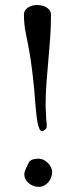

<svg xmlns="http://www.w3.org/2000/svg" viewBox="-20 -729 307 748"><path d="M75.7 -58.1Q76.2 -59.6 77.9 -64.5Q79.6 -69.3 82.3 -75.2Q85 -81.1 87.4 -86.4Q89.8 -91.8 91.8 -94.7Q97.2 -105.5 108.9 -108.2Q120.6 -110.8 130.9 -110.8Q140.6 -110.8 149.9 -106.2Q159.2 -101.6 166.5 -94.2Q173.8 -86.9 178.5 -77.6Q183.1 -68.4 183.1 -59.1Q183.1 -48.8 179.4 -38.3Q175.8 -27.8 168.7 -19.5Q161.6 -11.2 152.1 -6.1Q142.6 -1 130.9 -1Q119.1 -1 108.4 -5.4Q97.7 -9.8 89.6 -17.3Q81.5 -24.9 77.4 -35.4Q73.2 -45.9 75.7 -58.1ZM143.6 -217.8Q138.2 -217.8 134 -226.1Q129.9 -234.4 127 -248.3Q124 -262.2 122.1 -280Q120.1 -297.9 118.4 -316.4Q116.7 -335 115.5 -353Q114.3 -371.1 112.8 -385.3Q110.8 -404.3 109.1 -420.4Q107.4 -436.5 105.5 -451.9Q103.5 -467.3 101.3 -483.2Q99.1 -499 96.2 -517.1Q89.4 -557.1 81.3 -595.2Q73.2 -633.3 73.2 -672.4Q73.2 -681.6 78.1 -688.7Q83 -695.8 90.3 -700.4Q97.7 -705.1 106.4 -707.3Q115.2 -709.5 123 -709.5Q131.8 -709.5 141.8 -707.5Q151.9 -705.6 159.9 -700.9Q168 -696.3 173.3 -689Q178.7 -681.6 178.7 -670.9Q178.7 -626 175.5 -581.5Q172.4 -537.1 168.2 -492.9Q164.1 -448.7 160.9 -404.5Q157.7 -360.4 157.7 -315.9L160.2 -261.2Q161.1 -258.8 161.6 -251Q162.1 -243.2 162.1 -236.3Q162.1 -229.5 155.5 -223.6Q148.9 -217.8 143.6 -217.8Z"/></svg>

Font: IM FELL French Canon
Style: Regular
Weight: 400
Designer: Igino Marini
Foundry: Igino Marini,
Version: 3.00